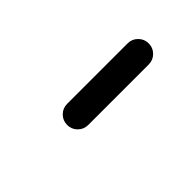

<svg xmlns="http://www.w3.org/2000/svg" viewBox="30 -831 540 540"><g transform="rotate(-45 300.0 -561.0)"><path d="M467.5 -602.8Q485 -602.8 497.2 -590.5Q509.5 -578.2 509.5 -560.8Q509.5 -543.2 497.2 -531Q485 -518.8 467.5 -518.8H227Q209.5 -518.8 197.2 -531Q185 -543.2 185 -560.8Q185 -578.2 197.2 -590.5Q209.5 -602.8 227 -602.8Z"/></g></svg>

Font: Libertine-Super Thin
Style: Regular
Weight: 100
Designer: Bastien Sozeau
Foundry: NBR — Bastien Sozeau
Version: Version 2.003;gftools[0.9.33]